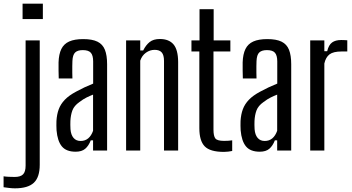

<svg xmlns="http://www.w3.org/2000/svg" viewBox="-86 -820 1918 1046"><path d="M37 -716V-800H147.5V-716ZM-4.5 206Q-18.5 206 -36 204Q-53.5 202 -66.5 200V140.5Q-54.5 142.5 -37.8 143.2Q-21 144 -6 144Q25.5 144 39.5 130Q53.5 116 53.5 82.5V-600H130.5V77.5Q130.5 145.5 98.2 175.8Q66 206 -4.5 206Z M326 6.5Q275 6.5 251 -22.5Q227 -51.5 222 -110.5Q221.5 -123 221.2 -136Q221 -149 221.5 -160.5Q223.5 -196.5 234 -224.8Q244.5 -253 267 -276.5Q289.5 -300 329 -321Q351 -333 374.2 -344Q397.5 -355 421.5 -364.5V-485.5Q421.5 -517.5 409.2 -532.2Q397 -547 365 -547Q337 -547 323.5 -534.2Q310 -521.5 308.5 -487.5Q308 -476.5 307.8 -459.2Q307.5 -442 307.8 -424Q308 -406 308.5 -392.5H234Q233.5 -410 233 -435.2Q232.5 -460.5 233 -480.5Q234.5 -525 248.2 -553Q262 -581 291 -594Q320 -607 367.5 -607Q416.5 -607 445 -593Q473.5 -579 485.5 -548.8Q497.5 -518.5 497.5 -470V0H421V-55.5H408.5Q397 -25.5 378.2 -9.5Q359.5 6.5 326 6.5ZM353 -52Q377.5 -52 394.5 -66.2Q411.5 -80.5 421 -107.5V-304.5Q404 -298 385.8 -289Q367.5 -280 346.5 -264Q318 -244 308.5 -218.8Q299 -193.5 297.5 -160.5Q297 -151.5 297.2 -139.8Q297.5 -128 298 -116Q300.5 -85 314.8 -68.5Q329 -52 353 -52Z M601 0V-600H678V-545H694Q709 -575 729.5 -591.2Q750 -607.5 785 -607.5Q834 -607.5 859 -578.5Q884 -549.5 884.5 -482.5V0H807.5V-488Q807.5 -520 795.2 -534.2Q783 -548.5 756.5 -548.5Q731 -548.5 709.2 -533Q687.5 -517.5 678 -489.5V0Z M1134 7.5Q1058.5 7.5 1029.2 -22.8Q1000 -53 1000 -121.5V-539.5H957V-600H1001V-770H1078V-600H1169V-539.5H1077V-114Q1077 -79 1087.2 -65.8Q1097.5 -52.5 1135 -52.5Q1149 -52.5 1158 -53.2Q1167 -54 1179 -55.5V2.5Q1169 4.5 1157.5 6Q1146 7.5 1134 7.5Z M1329 6.5Q1278 6.5 1254 -22.5Q1230 -51.5 1225 -110.5Q1224.5 -123 1224.2 -136Q1224 -149 1224.5 -160.5Q1226.5 -196.5 1237 -224.8Q1247.5 -253 1270 -276.5Q1292.5 -300 1332 -321Q1354 -333 1377.2 -344Q1400.5 -355 1424.5 -364.5V-485.5Q1424.5 -517.5 1412.2 -532.2Q1400 -547 1368 -547Q1340 -547 1326.5 -534.2Q1313 -521.5 1311.5 -487.5Q1311 -476.5 1310.8 -459.2Q1310.5 -442 1310.8 -424Q1311 -406 1311.5 -392.5H1237Q1236.5 -410 1236 -435.2Q1235.5 -460.5 1236 -480.5Q1237.5 -525 1251.2 -553Q1265 -581 1294 -594Q1323 -607 1370.5 -607Q1419.5 -607 1448 -593Q1476.5 -579 1488.5 -548.8Q1500.5 -518.5 1500.5 -470V0H1424V-55.5H1411.5Q1400 -25.5 1381.2 -9.5Q1362.5 6.5 1329 6.5ZM1356 -52Q1380.5 -52 1397.5 -66.2Q1414.5 -80.5 1424 -107.5V-304.5Q1407 -298 1388.8 -289Q1370.5 -280 1349.5 -264Q1321 -244 1311.5 -218.8Q1302 -193.5 1300.5 -160.5Q1300 -151.5 1300.2 -139.8Q1300.5 -128 1301 -116Q1303.5 -85 1317.8 -68.5Q1332 -52 1356 -52Z M1604 0V-600H1681V-541H1696.5Q1704.5 -575 1723 -588.5Q1741.5 -602 1773 -602Q1782 -602 1791 -601.5Q1800 -601 1806 -600.5V-539.5H1774Q1730 -539.5 1709.2 -523.8Q1688.5 -508 1681 -474V0Z"/></svg>

Font: Big Shoulders Display Thin Medium
Style: Regular
Weight: 500
Version: Version 2.002